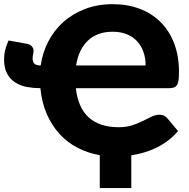

<svg xmlns="http://www.w3.org/2000/svg" viewBox="-24 -760 927 944"><path d="M692 -438Q692 -473 681.8 -503.2Q671.5 -533.5 651.2 -556Q631 -578.5 600.5 -591.2Q570 -604 529 -604Q490 -604 459.5 -592.2Q429 -580.5 406.8 -559Q384.5 -537.5 370.2 -506.8Q356 -476 350 -438ZM349 -326.5Q360 -228.5 413.5 -181.5Q467 -134.5 559.5 -134.5Q597.5 -134.5 626.2 -144Q655 -153.5 678.2 -165.2Q701.5 -177 721.2 -186.5Q741 -196 760.5 -196Q773.5 -196 783.5 -190.8Q793.5 -185.5 800 -177L851.5 -115.5Q826.5 -87 798.8 -66.5Q771 -46 741.5 -32Q712 -18 681.8 -9.5Q651.5 -1 621.5 3.5V164.5H466.5V3Q409 -7 358.8 -32.8Q308.5 -58.5 270 -100Q231.5 -141.5 206.5 -198.2Q181.5 -255 174.5 -326.5H174Q141.5 -326.5 109.5 -332.2Q77.5 -338 52.2 -353.8Q27 -369.5 11.5 -397.2Q-4 -425 -4 -468.5Q-4 -492 1.2 -513.2Q6.5 -534.5 18 -561L108.5 -544.5Q117.5 -543 123.8 -539.2Q130 -535.5 133.8 -530.5Q137.5 -525.5 139.2 -520.5Q141 -515.5 141 -511Q141 -502.5 138.8 -493Q136.5 -483.5 136.5 -472Q136.5 -453 146.8 -445.5Q157 -438 176 -438Q185 -501 213.5 -556Q242 -611 287.5 -651.8Q333 -692.5 394.2 -716Q455.5 -739.5 530 -739.5Q602 -739.5 661.8 -717.2Q721.5 -695 764.8 -652.2Q808 -609.5 832 -547.5Q856 -485.5 856 -406.5Q856 -382.5 854 -367Q852 -351.5 846.5 -342.5Q841 -333.5 831.5 -330Q822 -326.5 807.5 -326.5Z"/></svg>

Font: Lato ExtraBold
Style: Regular
Weight: 800
Designer: Lukasz Dziedzic with Adam Twardoch and Botio Nikoltchev
Foundry: tyPoland Lukasz Dziedzic
Version: Version 2.015; 2015-08-06; http://www.latofonts.com/